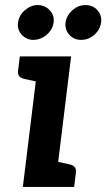

<svg xmlns="http://www.w3.org/2000/svg" viewBox="-20 -736 419 756"><path d="M70 0 133 -514H260L197 0ZM172 0 198 -101 253 -89Q267 -86 273.5 -79Q280 -72 279 -58L272 0ZM158 -514 132 -413 77 -425Q63 -428 56.5 -435Q50 -442 51 -456L58 -514ZM191 -647Q187 -619 163.5 -599Q140 -579 111 -579Q84 -579 65.5 -599.5Q47 -620 51 -646Q54 -675 77.5 -695.5Q101 -716 128 -716Q157 -716 176 -695.5Q195 -675 191 -647ZM378 -647Q374 -619 351.5 -599Q329 -579 299 -579Q271 -579 253 -599Q235 -619 238 -647Q242 -675 265 -695.5Q288 -716 316 -716Q346 -716 364 -695.5Q382 -675 378 -647Z"/></svg>

Font: Aleo
Style: Bold Italic
Weight: 700
Italic angle: -7°
Version: Version 2.001;gftools[0.9.29]